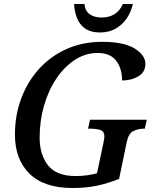

<svg xmlns="http://www.w3.org/2000/svg" viewBox="-20 -934 776 964"><path d="M345 10Q201 10 128 -62Q55 -134 55 -258Q55 -355 86.5 -439.5Q118 -524 176 -588Q234 -652 314.5 -688Q395 -724 493 -724Q602 -724 656 -690.5Q710 -657 710 -613Q710 -573 675.5 -551.5Q641 -530 593 -530Q593 -590 563.5 -629Q534 -668 470 -668Q409 -668 356 -633.5Q303 -599 263 -539.5Q223 -480 201 -403.5Q179 -327 179 -243Q179 -158 221 -104Q263 -50 361 -50Q388 -50 417 -54Q446 -58 467 -64L500 -220Q504 -238 504 -250Q504 -275 483 -281.5Q462 -288 432 -288H422L432 -333H717L707 -288H703Q674 -288 649.5 -276Q625 -264 616 -219L578 -36Q521 -13 466 -1.5Q411 10 345 10ZM482 -771Q419 -771 387.5 -808.5Q356 -846 352 -914H404Q407 -879 430.5 -862.5Q454 -846 490 -846Q526 -846 553.5 -862Q581 -878 597 -914H647Q639 -876 617.5 -843.5Q596 -811 562 -791Q528 -771 482 -771Z"/></svg>

Font: Noto Serif Medium
Style: Italic
Weight: 500
Italic angle: -12°
Designer: Monotype Design Team
Foundry: Monotype Imaging Inc.
Version: Version 2.014; ttfautohint (v1.8.4.7-5d5b)